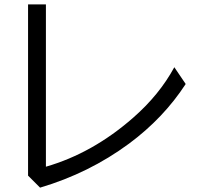

<svg xmlns="http://www.w3.org/2000/svg" viewBox="-20 -820 910 882"><path d="M108.9 -799.8H190.9V-54.2Q405.8 -116.2 591.8 -279.3Q711.9 -384.3 780.8 -511.2L833 -434.1Q731.4 -277.8 572.8 -160.2Q389.6 -24.9 164.1 42L108.9 -13.2Z"/></svg>

Font: FORM UDPGothic
Style: Regular
Weight: 400
Foundry: Pronama LLC
Version: Version 1.05101